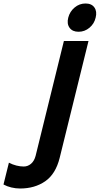

<svg xmlns="http://www.w3.org/2000/svg" viewBox="-191 -865 571 1100"><path d="M357 -764Q349 -729 321.5 -706Q294 -683 259 -683Q224 -683 207.5 -706Q191 -729 200 -764Q209 -799 236.5 -822Q264 -845 299 -845Q334 -845 350 -822Q366 -799 357 -764ZM151 39Q128 132 68 173.5Q8 215 -76 215Q-101 215 -126 209Q-151 203 -171 192L-140 67Q-119 78 -97 83.5Q-75 89 -55 89Q-32 89 -13.5 73.5Q5 58 13 28L175 -630H316Z"/></svg>

Font: TypoPRO Sinkin Sans
Style: 600 SemiBold Italic
Weight: 600
Italic angle: -112°
Designer: Keith Bates
Foundry: K-Type
Version: Sinkin Sans (version 1.0)  by Keith Bates   •   © 2014   www